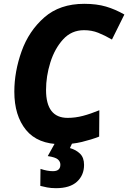

<svg xmlns="http://www.w3.org/2000/svg" viewBox="-20 -745 671 1005"><path d="M301 10Q359 10 408.5 -2Q458 -14 499 -30L500 -168Q454 -149 414 -138.5Q374 -128 334 -128Q221 -128 221 -274Q221 -346 243.5 -418Q266 -490 310 -538.5Q354 -587 420 -587Q460 -587 494 -573.5Q528 -560 566 -538L631 -669Q584 -696 535 -710.5Q486 -725 421 -725Q293 -725 212 -654Q131 -583 93 -476.5Q55 -370 55 -265Q55 -140 116 -65Q177 10 301 10ZM273 240Q346 240 383 206Q420 172 420 118Q420 80 399 59.5Q378 39 346 30L360 0H270L230 72Q270 78 283 89.5Q296 101 296 117Q296 151 257 151Q228 151 192 139L191 228Q206 232 226.5 236Q247 240 273 240Z"/></svg>

Font: Noto Sans Display Extra
Style: Italic
Weight: 800
Italic angle: -12°
Designer: Monotype Design Team
Foundry: Monotype Imaging Inc.
Version: Version 1.900